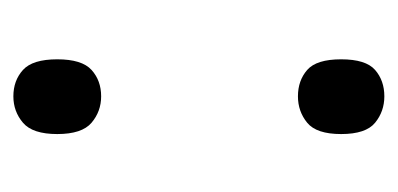

<svg xmlns="http://www.w3.org/2000/svg" viewBox="-170 -404 581 280"><g transform="rotate(90 120.0 -263.5)"><path d="M120 -408Q97 -408 81.5 -421.5Q66 -435 66 -471Q66 -507 81.5 -520.5Q97 -534 120 -534Q142 -534 158.5 -520.5Q175 -507 175 -471Q175 -435 158.5 -421.5Q142 -408 120 -408ZM120 7Q97 7 81.5 -7Q66 -21 66 -57Q66 -93 81.5 -107Q97 -121 120 -121Q142 -121 158.5 -107Q175 -93 175 -57Q175 -21 158.5 -7Q142 7 120 7Z"/></g></svg>

Font: Noto Serif Thai Condensed
Style: Regular
Weight: 400
Width: 3
Designer: Monotype Design Team
Foundry: Monotype Imaging Inc.
Version: Version 2.002; ttfautohint (v1.8.4.7-5d5b)